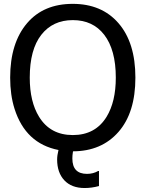

<svg xmlns="http://www.w3.org/2000/svg" viewBox="-20 -762 748 986"><path d="M675.3 -363.3Q675.3 -183.6 588.4 -84.5Q501.5 14.6 355 15.1L354 21.5Q351.6 35.6 351.6 52.2Q351.6 130.9 426.8 130.9Q458.5 130.9 483.9 116.2H488.3V193.4Q451.2 203.6 414.6 203.6Q347.7 203.6 310.5 164.1Q273.4 124.5 273.4 57.1Q273.4 36.6 280.3 8.3Q111.3 -24.9 54.7 -203.1Q32.2 -273.9 32.2 -363.3Q32.2 -541.5 119.6 -643.6Q204.1 -742.2 353.5 -742.2Q502 -742.2 587.9 -643.6Q675.3 -543.5 675.3 -363.3ZM574.7 -363.3Q574.7 -506.3 515.1 -583.5Q457 -658.7 354 -658.7Q251 -658.7 191.9 -583Q132.8 -507.3 132.8 -363.3Q132.8 -239.7 180.7 -162.1Q238.3 -68.4 354 -68.4Q469.7 -68.4 527.3 -162.1Q574.7 -239.7 574.7 -363.3Z"/></svg>

Font: IranNastaliq
Style: Regular
Weight: 400
Designer: Hossein Zahedi
Version: Version 1.5